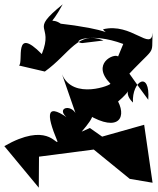

<svg xmlns="http://www.w3.org/2000/svg" viewBox="-76 -788 734 891"><path d="M305 -588C249 -594 340 -642 496 -584L472 -526C454 -542 345 -493 436 -400C446 -395 263 -321 212 -443L274 -264C244 -311 169 -279 258 -226C137 -318 135 -265 191 -131C184 -114 142 -223 -56 -110L104 83L105 -61L359 -94L526 42L632 60L593 -209L398 -154L341 -194L303 -177C366 -250 375 -278 304 -274C463 -166 515 -233 472 -317C568 -399 479 -372 541 -312C535 -412 622 -464 612 -325C471 -513 476 -542 494 -414C652 -586 627 -519 632 -636C627 -547 533 -685 402 -652C423 -622 449 -649 206 -678C154 -714 152 -651 215 -768C53 -636 177 -683 118 -537C-16 -673 35 -498 12 -484L132 -456C248 -539 287 -649 404 -600Z"/></svg>

Font: Asimov Silicon
Style: Regular
Weight: 400
Designer: Google
Version: Version 2.000980; 2014